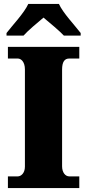

<svg xmlns="http://www.w3.org/2000/svg" viewBox="-20 -951 440 971"><path d="M13 -784V-771H99C119 -794 171 -838 200 -862C228 -839 285 -791 303 -771H388V-784C359 -822 298 -886 278 -931H123C103 -886 42 -822 13 -784ZM20 0H381V-59H330C311 -59 294 -78 294 -110V-599C294 -639 307 -655 330 -655H381V-714H20V-655H70C86 -655 106 -639 106 -600V-108C106 -75 86 -59 70 -59H20Z"/></svg>

Font: Noto Serif Devanagari SemiCondensed Black
Style: Regular
Weight: 900
Width: 4
Designer: Universal Thirst, Indian Type Foundry and the Monotype Design Team
Foundry: Monotype Imaging Inc.
Version: Version 2.004